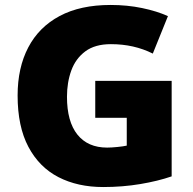

<svg xmlns="http://www.w3.org/2000/svg" viewBox="-20 -744 780 774"><path d="M364 -418H672V-33Q617 -14 545.5 -2Q474 10 396 10Q293 10 215.5 -30Q138 -70 94.5 -152Q51 -234 51 -359Q51 -471 94 -553Q137 -635 220.5 -679.5Q304 -724 426 -724Q493 -724 553 -711.5Q613 -699 657 -679L596 -528Q558 -547 516 -556.5Q474 -566 427 -566Q363 -566 324 -537Q285 -508 267.5 -460Q250 -412 250 -354Q250 -254 292 -201.5Q334 -149 412 -149Q429 -149 453.5 -151.5Q478 -154 491 -157V-269H364Z"/></svg>

Font: Noto Sans Meetei Mayek Black
Style: Regular
Weight: 900
Designer: Monotype Design Team and Neelakash Kshetrimayum
Foundry: Monotype Imaging Inc.
Version: Version 2.002; ttfautohint (v1.8.4.7-5d5b)